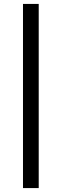

<svg xmlns="http://www.w3.org/2000/svg" viewBox="-20 -834 315 978"><path d="M97.1 124V-814H177.2V124Z"/></svg>

Font: Mozilla Text ExtraLight
Style: Regular
Weight: 200
Designer: Studio DRAMA
Foundry: Studio DRAMA
Version: Version 1.000